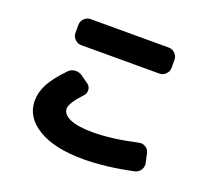

<svg xmlns="http://www.w3.org/2000/svg" viewBox="-132 -913 1265 1145"><g transform="rotate(20 500.0 -340.0)"><path d="M257 -740H753Q776 -740 793 -723Q810 -706 810 -683V-632Q810 -609 793 -592Q776 -575 753 -575H257Q234 -575 217 -592Q200 -609 200 -632V-683Q200 -706 217 -723Q234 -740 257 -740ZM859 -46Q864 -23 851 -2.5Q838 18 815 23Q641 60 500 60Q316 60 213 -3Q110 -66 110 -170Q110 -223 138 -276.5Q166 -330 235 -401Q252 -418 276.5 -419.5Q301 -421 321 -407L369 -373Q387 -360 388.5 -338Q390 -316 375 -300Q305 -226 305 -190Q305 -154 353.5 -132Q402 -110 500 -110Q619 -110 780 -146Q803 -151 822.5 -138.5Q842 -126 846 -104Z"/></g></svg>

Font: Rounded Mplus 1c Black
Style: Regular
Weight: 900
Version: Version 1.059.20150529